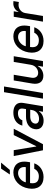

<svg xmlns="http://www.w3.org/2000/svg" viewBox="1355 -2177 834 3584"><g transform="rotate(-90 1772.0 -385.0)"><path d="M259.2 11C387.1 11 482.2 -62.5 515.3 -162.6H412.6C388.5 -108.7 335.9 -76.7 274.9 -76.7C179 -76.7 128.2 -121.1 146.7 -240.8H535.2L541.2 -278.4C573.2 -475.9 469.5 -552.6 345.2 -552.6C193.5 -552.6 73.9 -436.8 46.2 -269.2C17.8 -99.8 98.4 11 259.2 11ZM160.5 -320.3C175.4 -392 248.9 -464.8 331.7 -464.8C414.1 -464.8 457.7 -403.8 443.5 -320.3ZM306.8 -618.3H392L528.8 -782H416.9Z M1160.9 -545.5H1042.6L834.9 -125.7H829.2L761 -545.5H651.3L758.5 0H872.2Z M1310.7 12.1C1400.9 12.1 1459.2 -33.7 1486.2 -74.6H1490.4L1477.6 0H1581.3L1641.3 -362.2C1668 -521 1548.7 -552.6 1462 -552.6C1363.3 -552.6 1252.8 -513.8 1219.1 -384.9H1320C1334.2 -435 1380 -466.6 1451 -466.6C1519.2 -466.6 1545.8 -429.3 1536.2 -369L1528.1 -316.8H1390.3C1283.7 -316.8 1174.4 -277.7 1153.4 -154.1C1136 -47.2 1207 12.1 1310.7 12.1ZM1257.5 -152.7C1266.3 -209.5 1320.7 -237.9 1389.6 -237.9H1515.6L1507.8 -196.7C1495.7 -131.4 1435.4 -73.2 1346.9 -73.2C1286.9 -73.2 1248.9 -100.1 1257.5 -152.7Z M1949.6 -727.3H1843.4L1722.7 0H1828.8Z M2354.8 -226.2C2339.5 -133.5 2263.8 -89.5 2204.2 -89.5C2138.5 -89.5 2101.2 -137.1 2112.9 -211.3L2168.7 -545.5H2062.5L2004.3 -198.5C1982.2 -63.2 2044.4 7.1 2149.1 7.1C2231.2 7.1 2295.5 -36.2 2329.5 -94.5H2335.2L2319.2 0H2423.7L2514.6 -545.5H2408Z M2799.4 11C2927.2 11 3022.4 -62.5 3055.4 -162.6H2952.8C2928.6 -108.7 2876.1 -76.7 2815 -76.7C2719.1 -76.7 2668.3 -121.1 2686.8 -240.8H3075.3L3081.3 -278.4C3113.3 -475.9 3009.6 -552.6 2885.3 -552.6C2733.7 -552.6 2614 -436.8 2586.3 -269.2C2557.9 -99.8 2638.5 11 2799.4 11ZM2700.6 -320.3C2715.6 -392 2789.1 -464.8 2871.8 -464.8C2954.2 -464.8 2997.9 -403.8 2983.7 -320.3Z M3159.8 0H3266L3320.7 -333.1C3333.5 -404.5 3396.7 -456 3471.6 -456C3494 -456 3518.5 -452.1 3526.6 -449.6L3543.7 -551.1C3532.7 -553.3 3512.4 -553.6 3498.9 -553.6C3435 -553.6 3373.6 -517.4 3344.5 -458.8H3338.8L3353.3 -545.5H3250.7Z"/></g></svg>

Font: Margiela Sans Medium
Style: Italic
Weight: 500
Italic angle: -9.39999°
Designer: Stefan Endress, Andreas Faust
Version: Version 1.100;FEAKit 1.0